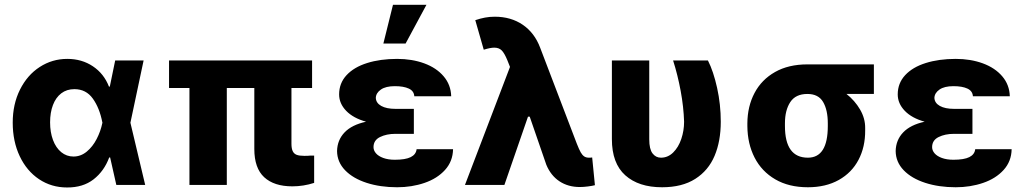

<svg xmlns="http://www.w3.org/2000/svg" viewBox="-20 -788 4361 818"><path d="M34.2 -265.6Q34.2 -344.2 65.2 -406.2Q96.2 -468.3 149.4 -502.7Q202.6 -537.1 266.6 -537.1Q328.6 -537.1 375.7 -505.6Q422.9 -474.1 444.3 -418.9H447.8L470.7 -530.3H591.8L535.6 -265.1L598.6 0H475.6L449.2 -117.2H445.3Q423.8 -59.1 378.7 -23.9Q333.5 11.2 265.6 10.7Q199.2 10.7 146.5 -24.4Q93.8 -59.6 64 -122.6Q34.2 -185.5 34.2 -265.6ZM293 -121.1Q324.2 -121.1 349.6 -142.1Q375 -163.1 391.8 -195.8Q408.7 -228.5 416 -263.7L416.5 -265.1L416 -266.6Q404.3 -327.6 375.5 -367.9Q346.7 -408.2 296.9 -408.2Q264.2 -408.2 241 -390.4Q217.8 -372.6 205.6 -340.6Q193.4 -308.6 193.4 -266.6Q193.4 -224.6 205.8 -191.4Q218.3 -158.2 241 -139.6Q263.7 -121.1 293 -121.1Z M1309.6 -413.1H1221.7V-175.8Q1221.7 -155.3 1227.1 -144Q1232.4 -132.8 1243.9 -128.4Q1255.4 -124 1276.4 -124Q1293.9 -124 1300.8 -125H1318.4V-8.8Q1272.9 5.9 1225.6 5.9Q1147.5 5.9 1105.5 -33Q1063.5 -71.8 1063.5 -153.3V-413.1H946.3V0H787.1V-413.1H700.2V-530.3H1309.6Z M1539.6 -269.5Q1484.9 -284.7 1454.8 -315.9Q1424.8 -347.2 1424.8 -385.7Q1424.8 -433.6 1456.5 -467.8Q1488.3 -502 1544.2 -519.5Q1600.1 -537.1 1671.9 -537.1Q1735.4 -537.1 1787.4 -518.1Q1839.4 -499 1870.1 -462.9Q1900.9 -426.8 1902.3 -377.9H1745.1Q1743.7 -400.4 1721.7 -410.6Q1699.7 -420.9 1662.1 -420.9Q1623.5 -420.9 1602.8 -406.5Q1582 -392.1 1581.1 -371.1Q1582 -349.1 1604.2 -336.7Q1626.5 -324.2 1665 -324.2H1743.2V-217.8H1665Q1626.5 -217.8 1598.9 -204.1Q1571.3 -190.4 1571.3 -161.1Q1571.3 -147 1581.8 -134.8Q1592.3 -122.6 1613 -115Q1633.8 -107.4 1662.1 -107.4Q1707.5 -107.4 1730 -118.7Q1752.4 -129.9 1754.9 -152.3H1910.2Q1909.2 -100.6 1876 -64Q1842.8 -27.3 1788.6 -8.8Q1734.4 9.8 1671.9 9.8Q1600.1 9.8 1542 -9Q1483.9 -27.8 1450.2 -62.7Q1416.5 -97.7 1416 -144.5Q1417 -191.4 1448 -223.9Q1479 -256.3 1539.6 -269.5ZM1654.3 -767.6H1796.9L1708 -602.5H1613.3Z M2307.6 -85.9 2236.8 -291H2229.5L2128.9 0H1960.9L2152.8 -502.9L2141.6 -531.2Q2129.4 -561 2117.7 -573Q2106 -585 2085.9 -585Q2068.8 -585 2041 -576.2L2004.9 -702.1Q2026.9 -709.5 2046.4 -713.1Q2065.9 -716.8 2087.9 -716.8Q2156.7 -716.8 2207 -682.6Q2257.3 -648.4 2281.2 -585L2437.5 -175.8Q2447.3 -150.9 2454.1 -138.9Q2460.9 -127 2469 -121.6Q2477.1 -116.2 2489.3 -116.2Q2499 -116.2 2502.9 -117.2L2514.6 1Q2503.9 3.9 2485.1 6.3Q2466.3 8.8 2450.2 8.8Q2400.4 8.8 2363.5 -15.6Q2326.7 -40 2307.6 -85.9Z M2746.1 -530.3V-194.3Q2746.1 -152.8 2760 -134.5Q2773.9 -116.2 2795.9 -116.2Q2825.7 -116.2 2848.1 -138.4Q2870.6 -160.6 2882.6 -196Q2894.5 -231.4 2894.5 -269.5Q2892.6 -332.5 2879.9 -400.9Q2867.2 -469.2 2847.7 -530.3H2996.1Q3019.5 -484.4 3035.2 -413.6Q3050.8 -342.8 3050.8 -269.5Q3050.8 -186.5 3024.4 -124Q2998 -61.5 2942.1 -25.9Q2886.2 9.8 2800.8 9.8Q2700.7 9.8 2643.8 -41.3Q2586.9 -92.3 2586.9 -195.3V-530.3Z M3419.9 -513.7H3703.1V-387.7H3586.4Q3622.1 -359.4 3644.3 -321.3Q3666.5 -283.2 3666 -242.2V-232.4Q3666.5 -162.1 3637.7 -107.2Q3608.9 -52.2 3553.5 -21.2Q3498 9.8 3421.9 9.8Q3340.8 9.8 3283 -23.9Q3225.1 -57.6 3194.8 -116.7Q3164.6 -175.8 3164.1 -251V-262.7Q3164.6 -335 3194.6 -391.8Q3224.6 -448.7 3282 -481.2Q3339.4 -513.7 3419.9 -513.7ZM3421.9 -116.2Q3506.8 -116.2 3506.8 -251V-262.7Q3506.8 -319.3 3486.8 -353.5Q3466.8 -387.7 3419.9 -387.7Q3369.6 -387.7 3346.9 -353Q3324.2 -318.4 3324.2 -262.7V-251Q3324.2 -116.2 3421.9 -116.2Z M3919.4 -269.5Q3864.7 -284.7 3834.7 -315.9Q3804.7 -347.2 3804.7 -385.7Q3804.7 -433.6 3836.4 -467.8Q3868.2 -502 3924.1 -519.5Q3980 -537.1 4051.8 -537.1Q4115.2 -537.1 4167.2 -518.1Q4219.2 -499 4250 -462.9Q4280.8 -426.8 4282.2 -377.9H4125Q4123.5 -400.4 4101.6 -410.6Q4079.6 -420.9 4042 -420.9Q4003.4 -420.9 3982.7 -406.5Q3961.9 -392.1 3960.9 -371.1Q3961.9 -349.1 3984.1 -336.7Q4006.3 -324.2 4044.9 -324.2H4123V-217.8H4044.9Q4006.3 -217.8 3978.8 -204.1Q3951.2 -190.4 3951.2 -161.1Q3951.2 -147 3961.7 -134.8Q3972.2 -122.6 3992.9 -115Q4013.7 -107.4 4042 -107.4Q4087.4 -107.4 4109.9 -118.7Q4132.3 -129.9 4134.8 -152.3H4290Q4289.1 -100.6 4255.9 -64Q4222.7 -27.3 4168.5 -8.8Q4114.3 9.8 4051.8 9.8Q3980 9.8 3921.9 -9Q3863.8 -27.8 3830.1 -62.7Q3796.4 -97.7 3795.9 -144.5Q3796.9 -191.4 3827.9 -223.9Q3858.9 -256.3 3919.4 -269.5Z"/></svg>

Font: Pretendard GOV ExtraBold
Style: Regular
Weight: 800
Designer: Base glyphs from Inter by Rasmus Andersson; Hangeul glyphs from Noto Sans CJK(Source Han Sans) by Jang Soo-young and Kan
Foundry: Kil Hyung-jin
Version: Version 1.309